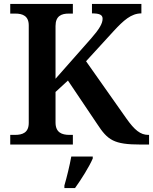

<svg xmlns="http://www.w3.org/2000/svg" viewBox="-20 -734 777 975"><path d="M32 0H350V-49H333C294 -49 262 -61 262 -112V-267L325 -325L473 -105C527 -22 558 0 695 0H737V-49H733C693 -49 663 -74 622 -132L417 -423L557 -576C607 -630 646 -666 698 -666V-714H447V-666C485 -666 501 -659 501 -639C501 -615 485 -587 443 -539L262 -334V-602C262 -653 292 -665 329 -665H350V-714H32V-665H58C95 -665 126 -653 126 -605V-110C126 -60 94 -49 56 -49H32ZM307 208V221H361C392 178 433 113 451 71V61H342C334 106 319 167 307 208Z"/></svg>

Font: Noto Serif Ethiopic SemiBold
Style: Regular
Weight: 600
Designer: Monotype Design Team
Foundry: Monotype Imaging Inc.
Version: Version 2.102